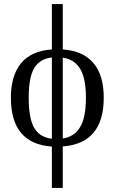

<svg xmlns="http://www.w3.org/2000/svg" viewBox="-20 -714 566 947"><path d="M235.8 212.9V8.8Q33.7 -4.9 33.7 -231.9Q33.7 -340.8 83.7 -401.9Q133.8 -462.9 235.8 -470.2V-693.8H289.6V-470.2Q389.6 -463.4 440.7 -403.3Q491.7 -343.3 491.7 -231.9Q491.7 -6.8 289.6 8.3V212.9ZM121.6 -231.9Q121.6 -129.4 148.9 -83Q176.3 -36.6 235.8 -29.8V-430.7Q176.3 -423.8 148.9 -378.4Q121.6 -333 121.6 -231.9ZM403.8 -231.9Q403.8 -326.2 376 -373.5Q348.1 -420.9 289.6 -429.7V-30.8Q347.2 -39.6 375.5 -87.6Q403.8 -135.7 403.8 -231.9Z"/></svg>

Font: Times New Roman
Style: Regular
Weight: 400
Designer: Steve Matteson
Foundry: Ascender Corporation
Version: Version 2.00.3